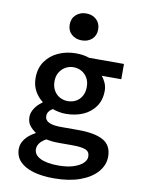

<svg xmlns="http://www.w3.org/2000/svg" viewBox="-101 -804 803 1089"><g transform="rotate(10 300.0 -259.5)"><path d="M286 217Q218 217 168 202.5Q118 188 90 159Q62 130 62 86Q62 57 82 30Q102 3 140 -17V-21Q121 -33 105.5 -52.5Q90 -72 90 -103Q90 -127 106 -152Q122 -177 149 -195V-199Q123 -218 104.5 -250.5Q86 -283 86 -326Q86 -383 114 -422.5Q142 -462 188 -482.5Q234 -503 288 -503Q332 -503 365 -491H566V-403H453Q466 -389 475.5 -367.5Q485 -346 485 -322Q485 -268 458.5 -230.5Q432 -193 388 -174Q344 -155 288 -155Q271 -155 251.5 -158.5Q232 -162 213 -169Q198 -160 190.5 -149Q183 -138 183 -123Q183 -100 206.5 -88.5Q230 -77 276 -77H376Q472 -77 520.5 -49.5Q569 -22 569 43Q569 91 534.5 131Q500 171 436.5 194Q373 217 286 217ZM288 -228Q314 -228 335 -239.5Q356 -251 368.5 -273Q381 -295 381 -326Q381 -356 368.5 -377.5Q356 -399 335 -411Q314 -423 288 -423Q263 -423 242 -411Q221 -399 208 -377.5Q195 -356 195 -326Q195 -295 208 -273Q221 -251 242 -239.5Q263 -228 288 -228ZM300 141Q348 141 383.5 130Q419 119 438.5 101Q458 83 458 62Q458 33 433.5 23.5Q409 14 359 14H281Q257 14 239 12Q221 10 206 7Q180 22 169 38Q158 54 158 71Q158 104 195 122.5Q232 141 300 141ZM306 -581Q271 -581 247.5 -602Q224 -623 224 -658Q224 -693 247.5 -714.5Q271 -736 306 -736Q342 -736 365 -714.5Q388 -693 388 -658Q388 -623 365 -602Q342 -581 306 -581Z"/></g></svg>

Font: Source Code Pro SemiBold
Style: Regular
Weight: 600
Monospace: yes
Designer: Paul D. Hunt, Teo Tuominen
Foundry: Adobe Systems Incorporated
Version: Version 1.018;hotconv 1.0.116;makeotfexe 2.5.65601